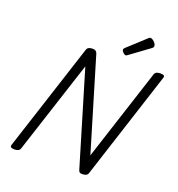

<svg xmlns="http://www.w3.org/2000/svg" viewBox="-212 -1441 1508 1627"><g transform="rotate(20 541.5 -627.5)"><path d="M102 14Q58 14 67 -14L383 -988Q388 -1002 401 -1008.5Q414 -1015 435 -1015Q453 -1015 462.5 -1008.5Q472 -1002 477 -988L725 -159L994 -988Q999 -1002 1012 -1008.5Q1025 -1015 1046 -1015Q1092 -1015 1081 -988L766 -14Q762 0 748.5 7Q735 14 715 14Q699 14 691 9Q683 4 678 -14L427 -853L154 -14Q150 0 137 7Q124 14 102 14ZM716 -1058Q705 -1058 691.5 -1071.5Q678 -1085 678 -1095Q678 -1099 679.5 -1103Q681 -1107 687 -1113L845 -1258Q850 -1263 854.5 -1266Q859 -1269 865 -1269Q875 -1269 887.5 -1260Q900 -1251 909 -1239Q918 -1227 918 -1216Q918 -1209 916 -1204Q914 -1199 903 -1191L735 -1068Q729 -1064 724.5 -1061Q720 -1058 716 -1058Z"/></g></svg>

Font: Playwrite AU TAS
Style: Regular
Weight: 400
Designer: Veronika Burian, José Scaglione
Foundry: TypeTogether
Version: Version 1.002